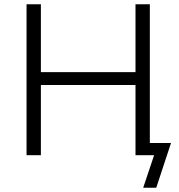

<svg xmlns="http://www.w3.org/2000/svg" viewBox="-20 -725 838 897"><path d="M649 152 700 0H614V-57H779L710 152ZM104 0V-705H171V-388H613V-705H680V0H613V-328H171V0Z"/></svg>

Font: Nunito Sans 9pt Light
Style: Regular
Weight: 300
Version: Version 3.101;gftools[0.9.27]